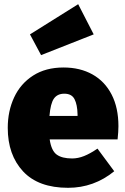

<svg xmlns="http://www.w3.org/2000/svg" viewBox="-20 -876 597 916"><path d="M541 -211H217Q225 -157 250.5 -138.5Q276 -120 324 -120Q352 -120 381 -131.5Q410 -143 445 -167L525 -59Q428 20 305 20Q163 20 90 -58.5Q17 -137 17 -266Q17 -346 47.5 -411.5Q78 -477 138 -515.5Q198 -554 283 -554Q362 -554 421 -521Q480 -488 512.5 -425Q545 -362 545 -274Q545 -249 541 -211ZM350 -330Q349 -377 335.5 -403Q322 -429 287 -429Q254 -429 237.5 -406Q221 -383 216 -323H350ZM353 -856 427 -712 176 -613 123 -712Z"/></svg>

Font: Fira Sans Black
Style: Regular
Weight: 900
Designer: Carrois Corporate & Edenspiekermann AG
Foundry: Carrois Corporate GbR & Edenspiekermann AG
Version: Version 4.203